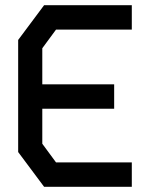

<svg xmlns="http://www.w3.org/2000/svg" viewBox="-20 -720 568 740"><path d="M150 0 50 -134V-566L150 -700H488V-606H196L143 -534V-395H420V-301H143V-166L196 -94H488V0Z"/></svg>

Font: Turret Road
Style: Bold
Weight: 700
Designer: Noponies
Foundry: Noponies
Version: Version 1.001; ttfautohint (v1.8)